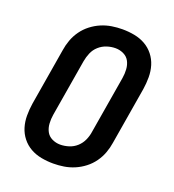

<svg xmlns="http://www.w3.org/2000/svg" viewBox="-136 -849 872 962"><g transform="rotate(20 300.0 -367.5)"><path d="M256 8Q223 8 191.5 2Q160 -4 133.5 -19Q107 -34 88 -58Q69 -82 60 -111.5Q51 -141 51 -173.5Q51 -206 56 -238L107 -543Q111 -570 121 -597.5Q131 -625 148.5 -649.5Q166 -674 190 -692.5Q214 -711 241 -722.5Q268 -734 296.5 -738.5Q325 -743 353 -743Q386 -743 417.5 -737Q449 -731 475.5 -716Q502 -701 521 -677Q540 -653 549 -623.5Q558 -594 558 -561.5Q558 -529 553 -497L502 -192Q498 -165 488 -137.5Q478 -110 460.5 -85.5Q443 -61 419 -42.5Q395 -24 368 -12.5Q341 -1 312.5 3.5Q284 8 256 8ZM256 -93Q279 -93 302.5 -100.5Q326 -108 344 -124.5Q362 -141 372 -163.5Q382 -186 385 -209L436 -513Q440 -537 438.5 -560.5Q437 -584 427 -603Q417 -622 396.5 -632Q376 -642 353 -642Q330 -642 307 -634.5Q284 -627 265.5 -610.5Q247 -594 237.5 -571.5Q228 -549 224 -526L173 -222Q169 -198 170.5 -174.5Q172 -151 182 -132Q192 -113 212.5 -103Q233 -93 256 -93Z"/></g></svg>

Font: Iosevka Aile Oblique
Style: Bold
Weight: 700
Italic angle: -9°
Designer: Belleve Invis
Foundry: Belleve Invis
Version: Version 31.1.0; ttfautohint (v1.8.4)